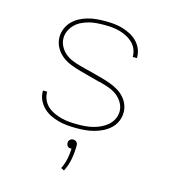

<svg xmlns="http://www.w3.org/2000/svg" viewBox="-111 -617 822 928"><g transform="rotate(15 300.0 -153.5)"><path d="M299 8Q277 8 254.5 6Q232 4 210.5 -1.5Q189 -7 168.5 -17Q148 -27 132 -42.5Q116 -58 106.5 -78.5Q97 -99 97 -122Q97 -123 97 -124Q97 -125 97 -126H118Q118 -125 118 -124Q118 -123 118 -123Q118 -103 126.5 -84.5Q135 -66 150 -53Q165 -40 183 -32Q201 -24 220.5 -19Q240 -14 259.5 -12.5Q279 -11 299 -11Q319 -11 338.5 -12.5Q358 -14 377.5 -19Q397 -24 415 -32.5Q433 -41 448 -54Q463 -67 472 -85.5Q481 -104 481 -124Q481 -147 468.5 -168Q456 -189 437 -202.5Q418 -216 396 -223.5Q374 -231 351 -237H350H348Q323 -244 297.5 -250.5Q272 -257 247 -264Q222 -271 197.5 -280.5Q173 -290 152.5 -306.5Q132 -323 119.5 -346.5Q107 -370 107 -397Q107 -418 115.5 -439Q124 -460 139 -475.5Q154 -491 173.5 -501.5Q193 -512 214.5 -518Q236 -524 257.5 -526Q279 -528 301 -528Q323 -528 344.5 -526Q366 -524 387 -518Q408 -512 427.5 -502Q447 -492 462.5 -476.5Q478 -461 486.5 -441Q495 -421 495 -399Q495 -398 495 -397Q495 -396 495 -395H474Q474 -396 474 -396.5Q474 -397 474 -398Q474 -417 466 -435Q458 -453 444 -466Q430 -479 412.5 -487.5Q395 -496 376.5 -501Q358 -506 339 -507.5Q320 -509 301 -509Q282 -509 262.5 -507.5Q243 -506 224.5 -501Q206 -496 188.5 -487.5Q171 -479 157.5 -465.5Q144 -452 135.5 -434Q127 -416 127 -397Q127 -376 137 -356.5Q147 -337 163 -323.5Q179 -310 198.5 -302Q218 -294 238 -288.5Q258 -283 278.5 -278Q299 -273 319.5 -267.5Q340 -262 360 -256.5Q380 -251 400 -243.5Q420 -236 438 -225.5Q456 -215 470.5 -199.5Q485 -184 493 -164.5Q501 -145 501 -124Q501 -101 492 -80Q483 -59 466.5 -43.5Q450 -28 430 -18Q410 -8 388 -2Q366 4 343.5 6Q321 8 299 8ZM295 221 279 213Q291 189 296.5 163Q302 137 303 110Q303 110 302 110Q301 110 300 110Q295 110 291 109Q287 108 283.5 104.5Q280 101 278.5 96.5Q277 92 277 88Q277 83 278.5 79Q280 75 283.5 71.5Q287 68 291 66.5Q295 65 300 65Q305 65 309 66.5Q313 68 316.5 71.5Q320 75 321.5 79Q323 83 323 88Q323 122 317 156Q311 190 295 221Z"/></g></svg>

Font: Zed Sans Thin Extended
Style: Regular
Weight: 100
Width: 7
Designer: Belleve Invis
Foundry: Belleve Invis
Version: Version 1.0.0; ttfautohint (v1.8.4)